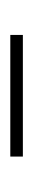

<svg xmlns="http://www.w3.org/2000/svg" viewBox="138 -462 65 382"><g transform="rotate(-90 171.0 -271.5)"><path d="M50 -259V-284H292V-259Z"/></g></svg>

Font: Noto Sans Syriac Thin
Style: Regular
Weight: 100
Designer: Patrick Giasson and the Monotype Design Team
Foundry: Monotype Imaging Inc.
Version: Version 2.000; ttfautohint (v1.8.3) -l 8 -r 50 -G 200 -x 14 